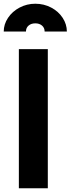

<svg xmlns="http://www.w3.org/2000/svg" viewBox="-45 -1008 378 1028"><path d="M56 -745H211V0H56ZM144 -988Q190 -988 229 -967.5Q268 -947 290.5 -912.5Q313 -878 313 -839H194Q194 -859 180 -871Q166 -883 144 -883Q122 -883 108 -871Q94 -859 94 -839H-25Q-25 -878 -2 -912.5Q21 -947 60 -967.5Q99 -988 144 -988Z"/></svg>

Font: BLUETTI 2.0
Style: Bold
Weight: 700
Designer: Stijn de Vries
Foundry: tokotype
Version: Version 2.005;October 31, 2023;FontCreator 14.0.0.2814 64-bi